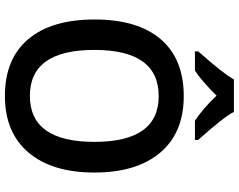

<svg xmlns="http://www.w3.org/2000/svg" viewBox="-116 -855 981 789"><g transform="rotate(90 374.5 -460.5)"><path d="M374 9.8Q222.2 9.8 141.1 -85.9Q60.1 -181.6 60.1 -358.9Q60.1 -535.6 141.1 -630.4Q222.2 -725.1 375 -725.1Q524.9 -725.1 606.9 -628.7Q689 -532.2 689 -357.9Q689 -184.1 606.9 -87.2Q524.9 9.8 374 9.8ZM374 -92.8Q563 -92.8 563 -357.9Q563 -622.1 375 -622.1Q185.1 -622.1 185.1 -357.9Q185.1 -92.8 374 -92.8ZM555.2 -771H476.1Q424.3 -805.7 373 -859.9Q314.5 -800.3 270 -771H190.9V-784.2Q285.2 -890.6 306.2 -931.2H439.9Q459.5 -891.1 555.2 -784.2Z"/></g></svg>

Font: Droid Sans TV
Style: Bold
Weight: 600
Version: Version 1.00